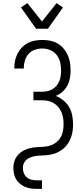

<svg xmlns="http://www.w3.org/2000/svg" viewBox="-20 -1000 540 1235"><path d="M215 215Q196 215 177 212Q158 209 140.5 201.5Q123 194 108 181.5Q93 169 83.5 153Q74 137 70 118Q66 99 66 80Q66 55 74.5 32Q83 9 100.5 -8.5Q118 -26 140.5 -36Q163 -46 187 -50Q211 -54 235.5 -54.5Q260 -55 284 -59Q308 -63 329.5 -76Q351 -89 365 -109Q379 -129 384 -153Q389 -177 389 -202Q389 -221 386 -240.5Q383 -260 375.5 -278Q368 -296 355 -311.5Q342 -327 325 -337Q308 -347 289 -351Q270 -355 250 -355H195V-410H250Q267 -410 284.5 -413.5Q302 -417 317 -426Q332 -435 343.5 -448.5Q355 -462 361.5 -478Q368 -494 370.5 -511.5Q373 -529 373 -546Q373 -573 367 -599Q361 -625 345 -646Q329 -667 304 -677.5Q279 -688 253 -688Q228 -688 204.5 -680Q181 -672 164.5 -654Q148 -636 140.5 -612Q133 -588 133 -564V-559H72V-565Q72 -589 77.5 -612.5Q83 -636 94 -657.5Q105 -679 122 -696Q139 -713 160.5 -724Q182 -735 205.5 -739Q229 -743 253 -743Q278 -743 303 -738Q328 -733 350 -720.5Q372 -708 388.5 -688.5Q405 -669 415.5 -646Q426 -623 430 -598Q434 -573 434 -547Q434 -522 429.5 -497Q425 -472 413 -449.5Q401 -427 382 -410Q363 -393 339 -383Q366 -372 388.5 -353.5Q411 -335 425 -310.5Q439 -286 444.5 -257.5Q450 -229 450 -200Q450 -183 448 -165.5Q446 -148 441.5 -131.5Q437 -115 429.5 -99Q422 -83 411.5 -69Q401 -55 388 -44Q375 -33 359.5 -24.5Q344 -16 327.5 -11Q311 -6 293.5 -3.5Q276 -1 258.5 -0.5Q241 0 224 1.5Q207 3 190 7.5Q173 12 158.5 21.5Q144 31 135.5 46.5Q127 62 127 80Q127 97 133 113Q139 129 151.5 140Q164 151 181 155.5Q198 160 215 160H250V215ZM212 -815 115 -952 156 -980 250 -862 344 -980 385 -952 288 -815Z"/></svg>

Font: Iosevka Fixed Light
Style: Regular
Weight: 300
Monospace: yes
Designer: Belleve Invis
Foundry: Belleve Invis
Version: Version 32.3.0